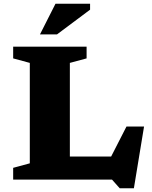

<svg xmlns="http://www.w3.org/2000/svg" viewBox="-20 -955 808 1021"><path d="M692 46H616.5L575.5 0H50V-62.5L138.5 -86.5V-620.5L50 -644.5V-707H440.5V-644.5L351.5 -620.5V-122.5H571L652.5 -282H746ZM192.5 -772 275 -935H459V-903.5L283 -772Z"/></svg>

Font: Newsreader 6pt
Style: Bold
Weight: 700
Designer: Hugues Gentile
Foundry: Production Type
Version: Version 1.003; ttfautohint (v1.8.3)